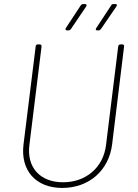

<svg xmlns="http://www.w3.org/2000/svg" viewBox="-20 -919 680 947"><path d="M311 -769H318C322 -769 327 -772 330 -776L405 -887C409 -894 407 -899 399 -899H391C386 -899 381 -897 378 -892L305 -781C301 -774 303 -769 311 -769ZM460 -769H466C471 -769 475 -772 478 -776L554 -887C559 -894 557 -899 549 -899H540C535 -899 530 -897 528 -892L455 -781C450 -774 452 -769 460 -769ZM287 8C419 8 517 -78 533 -207L592 -690C593 -696 589 -700 584 -700H574C568 -700 564 -696 563 -690L503 -204C490 -94 405 -20 291 -20C177 -20 111 -94 125 -204L185 -690C185 -696 182 -700 176 -700H166C161 -700 156 -696 156 -690L96 -207C80 -78 157 8 287 8Z"/></svg>

Font: Barlow Thin
Style: Italic
Weight: 250
Italic angle: -7°
Designer: Jeremy Tribby
Foundry: Tribby Type
Version: Version 1.422;hotconv 1.0.109;makeotfexe 2.5.65596